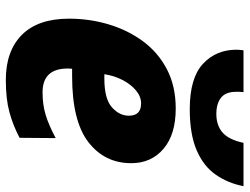

<svg xmlns="http://www.w3.org/2000/svg" viewBox="-116 -710 836 643"><g transform="rotate(90 301.5 -388.0)"><path d="M247 10Q150 10 96 -44Q42 -98 42 -202Q42 -270 61 -334Q80 -398 117.5 -449Q155 -500 211.5 -529.5Q268 -559 343 -559Q430 -559 478 -518Q526 -477 526 -410Q526 -321 455.5 -266.5Q385 -212 235 -212H210Q209 -206 209 -197Q209 -113 289 -113Q330 -113 364.5 -123.5Q399 -134 442 -157L441 -36Q399 -14 355 -2Q311 10 247 10ZM228 -320H243Q310 -320 338.5 -345Q367 -370 367 -402Q367 -443 326 -443Q303 -443 282.5 -426Q262 -409 247.5 -381Q233 -353 228 -320ZM345 -606Q241 -606 193.5 -650Q146 -694 146 -762Q146 -774 148 -786H288Q287 -778 287 -772.5Q287 -767 287 -761Q287 -726 307 -710.5Q327 -695 361 -695Q399 -695 423 -715.5Q447 -736 458 -786H603Q593 -734 564.5 -693Q536 -652 482.5 -629Q429 -606 345 -606Z"/></g></svg>

Font: Noto Sans Disp ExtBd
Style: Italic
Weight: 800
Italic angle: -12°
Designer: Monotype Design Team
Foundry: Monotype Imaging Inc.
Version: Version 2.000;GOOG;noto-source:20170915:90ef993387c0